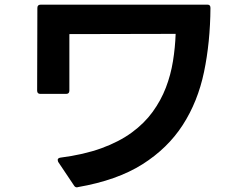

<svg xmlns="http://www.w3.org/2000/svg" viewBox="-20 -754 1040 822"><path d="M309 48Q301 48 296 39L229 -61Q227 -67 227 -69Q227 -77 238 -79Q339 -92 414.5 -119.5Q490 -147 544 -186.5Q598 -226 633.5 -275Q669 -324 690 -378.5Q711 -433 720.5 -492Q730 -551 732 -609L277 -608V-366Q277 -352 263 -352H153Q139 -352 139 -366L140 -720Q140 -734 154 -734H869Q881 -734 881 -720Q880 -573 853.5 -446Q827 -319 762.5 -219Q698 -119 589.5 -50.5Q481 18 314 47L310 48Z"/></svg>

Font: LINE Seed JP_TTF Bold
Style: Regular
Weight: 700
Designer: LINE & Fontrix & Fontworks
Version: Version 1.009